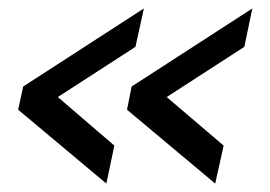

<svg xmlns="http://www.w3.org/2000/svg" viewBox="-20 -489 641 455"><path d="M35 -284 23 -229 232 -54 251 -144 117 -259 301 -378 321 -469ZM292 -284 281 -229 490 -54 510 -144 375 -259 559 -378 578 -469Z"/></svg>

Font: FIGSv2-sans-serif SmBold Italic
Style: Regular
Weight: 600
Italic angle: -12°
Designer: Matt McInerney, Pablo Impallari, Rodrigo Fuenzalida
Foundry: Matt McInerney, Pablo Impallari, Rodrigo Fuenzalida
Version: Version 4.020;hotconv 1.0.109;makeotfexe 2.5.65596